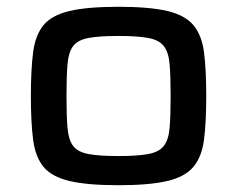

<svg xmlns="http://www.w3.org/2000/svg" viewBox="-20 -538 699 566"><path d="M329 8Q237 8 184.5 -4.5Q132 -17 108 -46.5Q84 -76 77.5 -127Q71 -178 71 -255Q71 -332 77.5 -383Q84 -434 108 -463.5Q132 -493 184.5 -505.5Q237 -518 329 -518Q421 -518 473.5 -505.5Q526 -493 550.5 -463.5Q575 -434 581.5 -383Q588 -332 588 -255Q588 -178 581.5 -127Q575 -76 550.5 -46.5Q526 -17 473.5 -4.5Q421 8 329 8ZM329 -78Q386 -78 417.5 -84Q449 -90 463 -108Q477 -126 480 -161Q483 -196 483 -255Q483 -313 480 -348.5Q477 -384 463 -402Q449 -420 417.5 -426Q386 -432 329 -432Q272 -432 240.5 -426Q209 -420 195.5 -402Q182 -384 179 -348.5Q176 -313 176 -255Q176 -196 179 -161Q182 -126 195.5 -108Q209 -90 240.5 -84Q272 -78 329 -78Z"/></svg>

Font: Saira Expanded Medium
Style: Regular
Weight: 500
Width: 7
Designer: Hector Gatti with collaboration of the Omnibus-Type team
Foundry: Omnibus-Type
Version: Version 1.100; ttfautohint (v1.8.3)